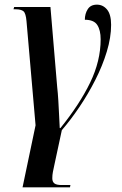

<svg xmlns="http://www.w3.org/2000/svg" viewBox="-20 -566 524 826"><path d="M77 240 133 -27 94 -475Q91 -509 81 -517.5Q71 -526 47 -526H38L41 -536H197L226 -192Q229 -166 231 -132Q233 -98 234.5 -66Q236 -34 237 -15H240Q323 -118 368 -211Q413 -304 413 -397Q413 -436 398.5 -458.5Q384 -481 345 -481Q345 -507 357.5 -526.5Q370 -546 397 -546Q423 -546 440.5 -525Q458 -504 458 -459Q458 -405 439.5 -344Q421 -283 390 -222Q359 -161 321.5 -105.5Q284 -50 246 -6L214 143Q210 161 207.5 174Q205 187 205 201Q205 216 214 223Q223 230 245 230H283L281 240Z"/></svg>

Font: Noto Serif Display ExtraCondensed SemiBold
Style: Italic
Weight: 600
Width: 2
Italic angle: -12°
Designer: Monotype Design Team
Foundry: Monotype Imaging Inc.
Version: Version 2.009